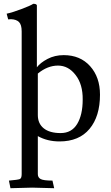

<svg xmlns="http://www.w3.org/2000/svg" viewBox="-20 -732 583 1010"><path d="M149 255 35 258 27 218Q74 214 84 210Q94 206 94 184V-567Q94 -602 80 -616Q66 -630 38 -631L23 -630L15 -660Q44 -666 92 -684Q140 -702 155 -712Q172 -712 174 -704V-378Q192 -402 230 -422Q268 -442 315 -442Q402 -442 454 -384Q506 -326 506 -234Q506 -120 451 -54Q396 12 293 12Q229 12 179 -16V184Q179 202 194 210Q209 218 256 218L265 258ZM179 -127Q179 -82 210 -57Q241 -32 299 -32Q357 -32 386 -80Q415 -128 415 -208Q416 -288 378 -337Q340 -387 285 -387Q230 -387 179 -345Z"/></svg>

Font: Lusitana
Style: Regular
Weight: 400
Designer: Ana Paula Megda
Foundry: Ana Paula Megda
Version: Version 1.001; ttfautohint (v1.4.1)